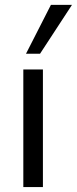

<svg xmlns="http://www.w3.org/2000/svg" viewBox="-20 -758 312 778"><path d="M74.5 0H153.9V-476.5H74.5ZM85.3 -540.2H142.2L271.6 -738.2H186.3Z"/></svg>

Font: LL Pando Sans
Style: Regular
Weight: 400
Designer: Joshua Smith
Foundry: Joshua Smith
Version: Version 1.000;Glyphs 3.2.1 (3258)